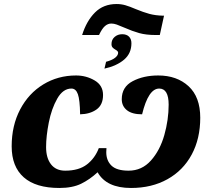

<svg xmlns="http://www.w3.org/2000/svg" viewBox="-20 -924 1045 954"><path d="M559 -904Q582 -904 603 -898Q624 -892 654 -879Q693 -863 722.5 -855Q752 -847 791 -846H795L774 -750H755Q706 -750 672 -759.5Q638 -769 597 -787Q574 -797 560 -802Q546 -807 533 -807Q516 -807 501.5 -794.5Q487 -782 472 -750H388Q410 -820 452 -862Q494 -904 559 -904ZM507 -617Q537 -625 552 -637Q567 -649 567 -662Q567 -670 554 -677Q545 -682 539.5 -688Q534 -694 534 -705Q534 -727 549.5 -740.5Q565 -754 587 -754Q609 -754 621 -742Q633 -730 633 -709Q633 -659 597 -628Q561 -597 499 -583ZM38 -197Q38 -300 80 -380Q122 -460 195 -504.5Q268 -549 358 -549Q408 -549 450 -524.5Q492 -500 492 -452Q492 -403 459.5 -380Q427 -357 378 -356Q377 -428 367 -456Q357 -484 335 -484Q293 -484 264.5 -434Q236 -384 222.5 -315.5Q209 -247 209 -193Q209 -139 233.5 -107.5Q258 -76 304 -76Q372 -76 412 -107Q452 -138 471 -188H509Q508 -181 508 -168Q508 -126 534 -101Q560 -76 619 -76Q685 -76 730 -126.5Q775 -177 796.5 -253Q818 -329 818 -404Q818 -484 771 -484Q717 -484 686 -356Q636 -356 610.5 -376.5Q585 -397 585 -431Q585 -492 639 -520.5Q693 -549 766 -549Q859 -549 917 -495.5Q975 -442 975 -339Q975 -235 932.5 -156Q890 -77 812 -33.5Q734 10 631 10Q509 10 465 -68Q426 -32 383 -11Q340 10 275 10Q158 10 98 -43Q38 -96 38 -197Z"/></svg>

Font: Noto Serif NarrowBlack
Style: Italic
Weight: 900
Width: 4
Italic angle: -12°
Designer: Monotype Design Team
Foundry: Monotype Imaging Inc.
Version: Version 1.001